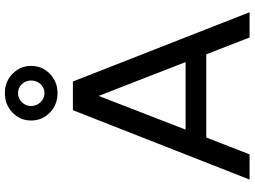

<svg xmlns="http://www.w3.org/2000/svg" viewBox="-144 -866 1011 762"><g transform="rotate(-90 361.0 -485.5)"><path d="M28.8 0 304.2 -701.2H418L692.9 0H592.8L525.9 -171.9H195.8L128.9 0ZM227.1 -253.9H495.1L360.8 -599.1ZM372.1 -762.2Q325.7 -762.2 294.4 -792.7Q263.2 -823.2 263.2 -867.2Q263.2 -910.6 294.7 -940.9Q326.2 -971.2 372.1 -971.2Q417.5 -971.2 448.7 -940.7Q480 -910.2 480 -867.2Q480 -823.2 448.7 -792.7Q417.5 -762.2 372.1 -762.2ZM421.9 -867.2Q421.9 -888.7 407.5 -903.8Q393.1 -918.9 372.1 -918.9Q351.1 -918.9 335.9 -903.8Q320.8 -888.7 320.8 -867.2Q320.8 -845.2 335.9 -829.6Q351.1 -814 372.1 -814Q393.1 -814 407.5 -829.3Q421.9 -844.7 421.9 -867.2Z"/></g></svg>

Font: LT Superior Med
Style: Regular
Weight: 500
Designer: Daniel Lyons
Foundry: LyonsType
Version: Version 1.000